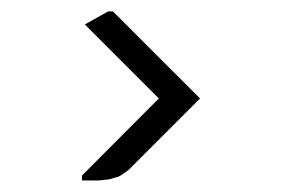

<svg xmlns="http://www.w3.org/2000/svg" viewBox="-20 -414 496 337"><path d="M124 -97.2V-106L258.8 -241.2L128.9 -371.1L169.9 -394H178.2L331.1 -241.2L205.1 -115.2L191.9 -106L188 -104L170.9 -99.1L152.8 -97.2Z"/></svg>

Font: Petahja
Style: Regular
Weight: 400
Designer: T. Christopher White
Version: Version 1.1